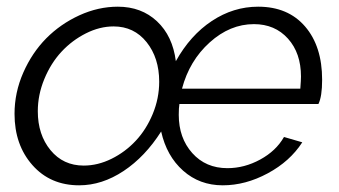

<svg xmlns="http://www.w3.org/2000/svg" viewBox="-20 -550 1025 580"><path d="M23.9 -206.1Q23.9 -270.5 50.3 -330.6Q76.7 -390.6 119.6 -434.1Q162.6 -477.5 219.7 -503.7Q276.9 -529.8 335.9 -529.8Q407.2 -529.8 454.3 -485.6Q501.5 -441.4 511.2 -365.2Q554.7 -443.4 619.9 -486.6Q685.1 -529.8 759.8 -529.8Q850.1 -529.8 901.6 -470Q953.1 -410.2 953.1 -309.1Q953.1 -258.3 941.9 -235.8H522Q520 -224.6 520 -203.1Q520 -133.3 560.8 -87.6Q601.6 -42 667 -42Q718.3 -42 766.1 -68.1Q814 -94.2 837.9 -136.2L893.1 -120.1Q856 -62.5 788.8 -26.4Q721.7 9.8 652.8 9.8Q583 9.8 533.2 -34.4Q483.4 -78.6 466.8 -152.8Q418.5 -76.7 353.3 -33.4Q288.1 9.8 219.2 9.8Q131.8 9.8 77.9 -51.3Q23.9 -112.3 23.9 -206.1ZM887.2 -282.2Q889.2 -308.6 889.2 -318.8Q889.2 -389.6 849.9 -433.3Q810.5 -477.1 747.1 -477.1Q674.8 -477.1 613.5 -421.9Q552.2 -366.7 529.8 -282.2ZM460.9 -303.2Q460.9 -375 422.9 -422.6Q384.8 -470.2 323.2 -470.2Q281.2 -470.2 239.5 -449.2Q197.8 -428.2 165.8 -393.8Q133.8 -359.4 114 -311.5Q94.2 -263.7 94.2 -213.9Q94.2 -143.1 132.6 -96.4Q170.9 -49.8 232.9 -49.8Q275.4 -49.8 316.9 -70.3Q358.4 -90.8 390.1 -124.8Q421.9 -158.7 441.4 -205.8Q460.9 -252.9 460.9 -303.2Z"/></svg>

Font: Rawline
Style: Italic
Weight: 400
Italic angle: -12°
Designer: Matt McInerney, Pablo Impallari, Rodrigo Fuenzalida
Foundry: Matt McInerney, Pablo Impallari, Rodrigo Fuenzalida
Version: Version 4.020;PS 004.020;hotconv 1.0.88;makeotf.lib2.5.64775